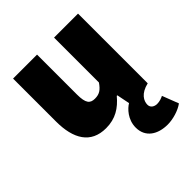

<svg xmlns="http://www.w3.org/2000/svg" viewBox="-198 -627 974 974"><g transform="rotate(-45 289.0 -140.0)"><path d="M444 220C482 220 530 206 560 184L526 96C514 102 498 108 480 108C462 108 442 98 442 76C442 49 460 14 520 0V-500H348V-178C326 -146 308 -134 276 -134C242 -134 226 -150 226 -214V-500H54V-192C54 -68 100 12 210 12C278 12 324 -18 364 -66H368L382 4C358 18 318 58 318 116C318 186 374 220 444 220Z"/></g></svg>

Font: Source Sans Pro Black
Style: Regular
Weight: 900
Designer: Paul D. Hunt
Foundry: Adobe Systems Incorporated
Version: Version 3.006;hotconv 1.0.111;makeotfexe 2.5.65597